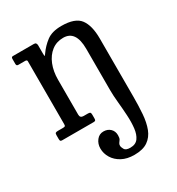

<svg xmlns="http://www.w3.org/2000/svg" viewBox="-187 -646 942 1023"><g transform="rotate(-30 284.0 -135.0)"><path d="M85 -465H42.5Q32 -465 32 -477.5V-508.5Q32 -520 41.5 -520H171.5Q180 -520 183.5 -514.8Q187 -509.5 187 -502.5V-454Q187 -434.5 189.2 -436Q191.5 -437.5 197 -445.5Q221 -480 254.2 -505Q287.5 -530 345 -530Q429 -530 459.2 -489.8Q489.5 -449.5 489.5 -369V-11Q489.5 45 485.8 94.2Q482 143.5 467.8 180.8Q453.5 218 423.2 239Q393 260 340 260Q295.5 260 264 243Q232.5 226 215.8 198.5Q199 171 199 140Q199 111.5 215.5 90.2Q232 69 258 69Q283.5 69 299.8 84.5Q316 100 316 125Q316 142.5 311.2 150.2Q306.5 158 301.8 163.5Q297 169 297 179Q297 188.5 304.8 202.2Q312.5 216 340 216Q373.5 216 389.2 194Q405 172 409 136.2Q413 100.5 410.5 57.8Q408 15 403.8 -27.5Q399.5 -70 399.5 -104V-358Q399.5 -470.5 322 -470.5Q280.5 -470.5 250.2 -447Q220 -423.5 203.5 -382.8Q187 -342 187 -290.5V-75.5Q187 -55 208 -55H234.5Q244.5 -55 248.2 -52Q252 -49 252 -38V-15Q252 -6 249.2 -3Q246.5 0 238 0H46Q37 0 34.5 -3.2Q32 -6.5 32 -16V-39Q32 -49.5 36.2 -52.2Q40.5 -55 50 -55H80Q90 -55 93.5 -57.2Q97 -59.5 97 -69V-456.5Q97 -465 85 -465Z"/></g></svg>

Font: Besley* Narrow
Style: Regular
Weight: 400
Width: 4
Designer: Owen Earl
Foundry: indestructible type*
Version: Version 3.000; ttfautohint (v1.8.3)